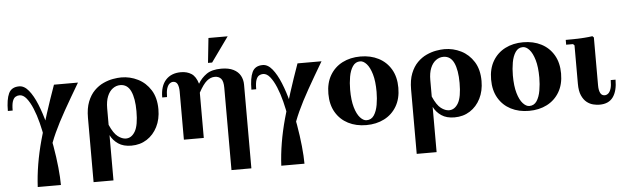

<svg xmlns="http://www.w3.org/2000/svg" viewBox="-56 -932 4526 1394"><g transform="rotate(-5 2207.5 -235.0)"><path d="M262 120Q265 80 261.5 25Q258 -30 248 -91.5Q238 -153 223 -212Q208 -271 188 -319Q168 -367 144.5 -396Q121 -425 94 -425Q78 -425 64.5 -417Q51 -409 43 -386.5Q35 -364 35 -319H0Q0 -403 20.5 -446.5Q41 -490 97 -490Q134 -490 166 -451Q198 -412 225 -346Q252 -280 272.5 -200Q293 -120 307.5 -36.5Q322 47 329.5 122Q337 197 337 250H262ZM350 -480H525Q461 -372 413 -287Q365 -202 333 -132Q301 -62 283.5 -1Q266 60 262 120V250H168Q176 89 224.5 -88Q273 -265 350 -480Z M841 -490Q905 -490 962 -461.5Q1019 -433 1054.5 -376.5Q1090 -320 1090 -236Q1090 -164 1062 -108.5Q1034 -53 985 -21.5Q936 10 872 10Q814 10 776.5 -15.5Q739 -41 720 -80V-155Q748 -91 778.5 -68Q809 -45 837 -45Q878 -45 904 -89Q930 -133 930 -236Q930 -330 905.5 -382.5Q881 -435 829 -435Q799 -435 774 -416.5Q749 -398 734.5 -362.5Q720 -327 720 -275V250H575V-219Q575 -288 594 -336Q613 -384 643.5 -414.5Q674 -445 710 -461.5Q746 -478 780.5 -484Q815 -490 841 -490Z M1580 250V-350Q1580 -398 1563.5 -416.5Q1547 -435 1518 -435Q1487 -435 1459.5 -412Q1432 -389 1400 -330V-395Q1423 -435 1462 -462.5Q1501 -490 1570 -490Q1624 -490 1658.5 -472.5Q1693 -455 1709 -425.5Q1725 -396 1725 -360V250ZM1255 0V-351Q1255 -384 1245.5 -404.5Q1236 -425 1213 -425Q1200 -425 1187.5 -415Q1175 -405 1167.5 -382Q1160 -359 1160 -319H1125Q1125 -402 1165 -446Q1205 -490 1276 -490Q1320 -490 1352 -469.5Q1384 -449 1400 -395V0ZM1478 -540 1497 -720H1637L1508 -540Z M2037 120Q2040 80 2036.5 25Q2033 -30 2023 -91.5Q2013 -153 1998 -212Q1983 -271 1963 -319Q1943 -367 1919.5 -396Q1896 -425 1869 -425Q1853 -425 1839.5 -417Q1826 -409 1818 -386.5Q1810 -364 1810 -319H1775Q1775 -403 1795.5 -446.5Q1816 -490 1872 -490Q1909 -490 1941 -451Q1973 -412 2000 -346Q2027 -280 2047.5 -200Q2068 -120 2082.5 -36.5Q2097 47 2104.5 122Q2112 197 2112 250H2037ZM2125 -480H2300Q2236 -372 2188 -287Q2140 -202 2108 -132Q2076 -62 2058.5 -1Q2041 60 2037 120V250H1943Q1951 89 1999.5 -88Q2048 -265 2125 -480Z M2584 -490Q2658 -490 2715.5 -460.5Q2773 -431 2806 -375Q2839 -319 2839 -240Q2839 -161 2806 -105Q2773 -49 2715.5 -19.5Q2658 10 2584 10Q2510 10 2452.5 -19.5Q2395 -49 2362 -105Q2329 -161 2329 -240Q2329 -319 2362 -375Q2395 -431 2452.5 -460.5Q2510 -490 2584 -490ZM2589 -25Q2624 -25 2643.5 -54.5Q2663 -84 2671 -130Q2679 -176 2679 -224Q2679 -302 2664 -353Q2649 -404 2626 -429.5Q2603 -455 2579 -455Q2545 -455 2525 -425.5Q2505 -396 2497 -350.5Q2489 -305 2489 -256Q2489 -179 2504 -127.5Q2519 -76 2542.5 -50.5Q2566 -25 2589 -25Z M3196 -490Q3260 -490 3317 -461.5Q3374 -433 3409.5 -376.5Q3445 -320 3445 -236Q3445 -164 3417 -108.5Q3389 -53 3340 -21.5Q3291 10 3227 10Q3169 10 3131.5 -15.5Q3094 -41 3075 -80V-155Q3103 -91 3133.5 -68Q3164 -45 3192 -45Q3233 -45 3259 -89Q3285 -133 3285 -236Q3285 -330 3260.5 -382.5Q3236 -435 3184 -435Q3154 -435 3129 -416.5Q3104 -398 3089.5 -362.5Q3075 -327 3075 -275V250H2930V-219Q2930 -288 2949 -336Q2968 -384 2998.5 -414.5Q3029 -445 3065 -461.5Q3101 -478 3135.5 -484Q3170 -490 3196 -490Z M3770 -490Q3844 -490 3901.5 -460.5Q3959 -431 3992 -375Q4025 -319 4025 -240Q4025 -161 3992 -105Q3959 -49 3901.5 -19.5Q3844 10 3770 10Q3696 10 3638.5 -19.5Q3581 -49 3548 -105Q3515 -161 3515 -240Q3515 -319 3548 -375Q3581 -431 3638.5 -460.5Q3696 -490 3770 -490ZM3775 -25Q3810 -25 3829.5 -54.5Q3849 -84 3857 -130Q3865 -176 3865 -224Q3865 -302 3850 -353Q3835 -404 3812 -429.5Q3789 -455 3765 -455Q3731 -455 3711 -425.5Q3691 -396 3683 -350.5Q3675 -305 3675 -256Q3675 -179 3690 -127.5Q3705 -76 3728.5 -50.5Q3752 -25 3775 -25Z M4284 10Q4263 10 4238 4Q4213 -2 4191 -19.5Q4169 -37 4154.5 -69.5Q4140 -102 4140 -155V-435L4130 -445H4080V-480Q4106 -480 4142 -480.5Q4178 -481 4213.5 -483.5Q4249 -486 4275 -490L4285 -480V-129Q4285 -96 4295 -75.5Q4305 -55 4327 -55Q4341 -55 4353 -65Q4365 -75 4372.5 -98Q4380 -121 4380 -161H4415Q4415 -79 4383 -34.5Q4351 10 4284 10Z"/></g></svg>

Font: Brygada 1918
Style: Bold
Weight: 700
Designer: Mateusz Machalski | Borys Kosmynka | Przemek Hoffer
Foundry: NIEPODLEGLA 2018
Version: Version 3.006